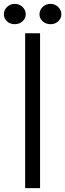

<svg xmlns="http://www.w3.org/2000/svg" viewBox="-26 -942 337 992"><path d="M235 -817Q211 -817 194.5 -832Q178 -847 178 -868Q178 -890 194.5 -906Q211 -922 235 -922Q258 -922 274.5 -906Q291 -890 291 -868Q291 -847 275 -832Q259 -817 235 -817ZM50 -817Q26 -817 10 -832Q-6 -847 -6 -868Q-6 -890 10.5 -906Q27 -922 50 -922Q74 -922 90.5 -906Q107 -890 107 -868Q107 -847 90.5 -832Q74 -817 50 -817ZM104 -770H181V30H104Z"/></svg>

Font: LINE Seed JP_TTF Regular
Style: Regular
Weight: 400
Designer: LINE & Fontrix & Fontworks
Version: Version 1.002